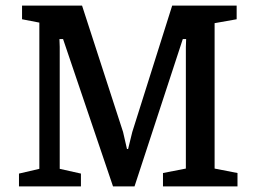

<svg xmlns="http://www.w3.org/2000/svg" viewBox="-20 -668 923 688"><path d="M48 0V-46L121 -63V-587L59 -599V-648H274L421 -195L435 -134H439L454 -195L597 -648H828V-599L749 -585V-64L831 -48V0H564V-48L646 -64V-500L647 -528H635L462 0H385L206 -528H193L194 -500V-63L270 -46V0Z"/></svg>

Font: Faustina Light Medium
Style: Regular
Weight: 500
Version: Version 1.200